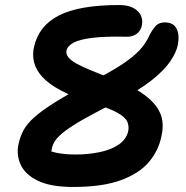

<svg xmlns="http://www.w3.org/2000/svg" viewBox="-20 -731 740 763"><path d="M271 12Q182 12 131 -12.5Q80 -37 62 -77Q44 -117 54 -160Q60 -188 73.5 -213.5Q87 -239 117.5 -266Q148 -293 203.5 -327.5Q259 -362 348 -409Q421 -446 465.5 -475.5Q510 -505 535 -532Q560 -559 574 -591Q587 -616 600 -629Q613 -642 634 -642Q669 -642 681.5 -617.5Q694 -593 687 -554Q681 -523 656.5 -487Q632 -451 582 -411.5Q532 -372 449 -329Q366 -288 315 -259Q264 -230 237.5 -209.5Q211 -189 200 -173Q189 -157 186 -140Q182 -122 180 -100.5Q178 -79 189 -51L139 -148Q173 -130 206 -123.5Q239 -117 281 -117Q331 -117 376.5 -126.5Q422 -136 452.5 -157Q483 -178 490 -212Q493 -231 485.5 -248Q478 -265 446.5 -283Q415 -301 348 -321Q272 -345 223 -371Q174 -397 148.5 -425Q123 -453 115.5 -483Q108 -513 115 -544Q134 -629 215 -670Q296 -711 454 -711Q489 -711 510.5 -699Q532 -687 540 -669Q548 -651 544 -631Q540 -609 523 -596.5Q506 -584 482 -585Q397 -587 346 -580.5Q295 -574 271.5 -561Q248 -548 244 -529Q242 -516 251.5 -503.5Q261 -491 283.5 -478.5Q306 -466 342.5 -451Q379 -436 429 -417Q498 -392 539 -364.5Q580 -337 600.5 -309Q621 -281 625 -251.5Q629 -222 622 -192Q611 -134 572.5 -88Q534 -42 460.5 -15Q387 12 271 12Z"/></svg>

Font: Shantell Sans Light SemiBold
Style: Italic
Weight: 600
Italic angle: -11°
Version: Version 1.011;[c5ecc13dd]